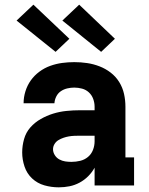

<svg xmlns="http://www.w3.org/2000/svg" viewBox="-20 -794 640 822"><path d="M232 8H231Q200 8 170 -0.5Q140 -9 117.5 -30Q95 -51 85 -81Q75 -111 75 -141Q75 -170 83 -198.5Q91 -227 110 -248.5Q129 -270 154.5 -284.5Q180 -299 207.5 -307.5Q235 -316 264 -319Q293 -322 322 -322H385V-337Q385 -354 379 -370.5Q373 -387 360.5 -398.5Q348 -410 331.5 -414.5Q315 -419 298 -419Q283 -419 268 -415.5Q253 -412 240.5 -403.5Q228 -395 221 -381Q214 -367 213 -352H81Q81 -378 89 -403.5Q97 -429 112 -450Q127 -471 148.5 -487Q170 -503 195 -512Q220 -521 246 -524.5Q272 -528 298 -528Q326 -528 353 -524Q380 -520 406 -510Q432 -500 454 -483Q476 -466 490.5 -442.5Q505 -419 511 -392Q517 -365 517 -337V-120H554V0H385V-76Q374 -56 357.5 -39.5Q341 -23 320.5 -12Q300 -1 277.5 3.5Q255 8 232 8ZM286 -101Q305 -101 323.5 -105.5Q342 -110 356.5 -122Q371 -134 378 -152Q385 -170 385 -189V-213H322Q310 -213 298 -212.5Q286 -212 274.5 -210Q263 -208 251.5 -204Q240 -200 230 -194Q220 -188 213.5 -177.5Q207 -167 207 -155Q207 -142 214.5 -130Q222 -118 234 -111.5Q246 -105 259 -103Q272 -101 286 -101ZM413 -572 247 -706 319 -774 472 -628ZM218 -572 51 -706 123 -774 277 -628Z"/></svg>

Font: Iosevka Etoile Heavy
Style: Regular
Weight: 900
Designer: Belleve Invis
Foundry: Belleve Invis
Version: Version 22.1.2; ttfautohint (v1.8.4)